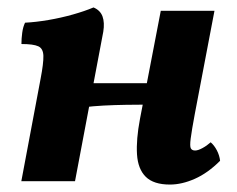

<svg xmlns="http://www.w3.org/2000/svg" viewBox="-20 -487 637 516"><path d="M436.6 9Q392.9 9 371.8 -11.8Q350.7 -32.6 348.2 -72.2Q345.7 -111.8 356.2 -167.5L412.1 -458H556.4L503.6 -181.1Q495.2 -136.2 492.5 -114.9Q489.7 -93.6 493 -88Q496.3 -82.5 504.3 -82.5Q512.1 -82.5 523.9 -88.9Q535.7 -95.2 546.2 -104.6Q555.7 -96.6 562.9 -82.8Q570 -69 571.5 -54.9Q538.5 -21.9 503.7 -6.5Q468.8 9 436.6 9ZM37.3 0 89.2 -275.9Q97.1 -317.1 96.6 -336.8Q96.1 -356.6 82.9 -362.6Q69.6 -368.7 37.6 -368.7Q37.6 -383.3 39.7 -398.8Q41.7 -414.3 47.3 -426Q76.4 -427.5 109.9 -433.2Q143.5 -438.9 175.4 -447.9Q207.4 -456.9 231.3 -467Q249.4 -459.4 255.5 -442.9Q261.5 -426.3 257.6 -402L181.6 0ZM205.4 -198.7 216 -263.4H383.7L374.5 -205.8Q349 -205.8 318.4 -205.3Q287.9 -204.8 258.4 -203.3Q228.9 -201.7 205.4 -198.7Z"/></svg>

Font: Vollkorn
Style: Italic
Weight: 400
Italic angle: -11°
Designer: Friedrich Althausen
Foundry: Friedrich Althausen
Version: Version 5.001